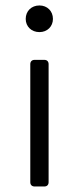

<svg xmlns="http://www.w3.org/2000/svg" viewBox="-20 -676 285 696"><path d="M123 -559.6C151.4 -559.6 171.9 -580.1 171.9 -607.4C171.9 -635.7 151.4 -656.2 123 -656.2C93.8 -656.2 73.2 -635.7 73.2 -607.4C73.2 -580.1 93.8 -559.6 123 -559.6ZM89.8 -443.4V-15.6C89.8 -5.9 95.7 0 105.5 0H140.6C150.4 0 156.2 -5.9 156.2 -15.6V-443.4C156.2 -453.1 150.4 -459 140.6 -459H105.5C95.7 -459 89.8 -453.1 89.8 -443.4Z"/></svg>

Font: Ed Sans Neue Light
Style: Regular
Weight: 300
Designer: Stephen Hutchings
Version: Version 1.004;PS 001.004;hotconv 1.0.88;makeotf.lib2.5.64775